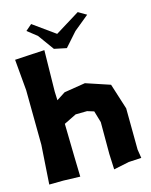

<svg xmlns="http://www.w3.org/2000/svg" viewBox="-131 -962 832 1061"><g transform="rotate(-15 285.5 -431.5)"><path d="M15.6 -710.9 31.2 -533.2 34.2 -219.7 19.5 3.9 100.6 2.9 196.3 5.9 193.4 -105.5 189.5 -297.9 260.7 -333 326.2 -334 364.3 -322.3 383.8 -255.9V-73.2L387.7 15.6L476.6 -2.9L548.8 -6.8L541 -56.6L539.1 -293L492.2 -440.4L354.5 -486.3L233.4 -466.8L183.6 -434.6L181.6 -484.4L185.5 -720.7L97.7 -715.8ZM117.2 -848.6 171.9 -805.7 238.3 -713.9 308.6 -699.2 378.9 -778.3 464.8 -848.6 418 -876 277.3 -789.1 152.3 -878.9Z"/></g></svg>

Font: MaokenAssortedSans-Lite
Style: Lite
Weight: 400
Version: Version 1.400